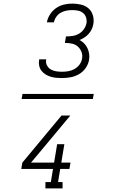

<svg xmlns="http://www.w3.org/2000/svg" viewBox="-20 -875 640 1065"><path d="M324 -442Q308 -442 292 -443.5Q276 -445 261 -449.5Q246 -454 233 -462Q220 -470 210.5 -482Q201 -494 197.5 -510Q194 -526 197 -542Q197 -543 197 -544Q197 -545 197 -546H236Q236 -545 236 -544.5Q236 -544 236 -543Q233 -527 240.5 -512.5Q248 -498 261.5 -490Q275 -482 291.5 -479.5Q308 -477 324 -477Q341 -477 359 -480Q377 -483 393 -492Q409 -501 420.5 -516Q432 -531 435 -549Q439 -569 432 -587Q425 -605 411.5 -617Q398 -629 379 -633Q360 -637 340 -637L346 -673Q364 -673 382 -675.5Q400 -678 417 -687.5Q434 -697 445.5 -713.5Q457 -730 460 -748Q462 -764 457 -779Q452 -794 440 -803.5Q428 -813 412.5 -816Q397 -819 381 -819Q365 -819 348.5 -816Q332 -813 317 -804.5Q302 -796 292 -781.5Q282 -767 279 -751H240Q244 -774 257.5 -795Q271 -816 291 -830Q311 -844 334.5 -849.5Q358 -855 381 -855Q405 -855 429 -849.5Q453 -844 470.5 -829Q488 -814 495 -790.5Q502 -767 498 -743Q496 -729 489.5 -714.5Q483 -700 472.5 -688Q462 -676 449 -667.5Q436 -659 421 -653Q435 -646 446.5 -634.5Q458 -623 465 -608Q472 -593 474.5 -576.5Q477 -560 474 -543Q470 -519 455 -497.5Q440 -476 418 -463.5Q396 -451 372 -446.5Q348 -442 324 -442ZM327 170H232V135H262L274 62H98L104 27L321 -234H370L225 -60L152 27H280L297 -75H337L320 27H371L365 62H314L302 135H327ZM495 -326H100L105 -354H500Z"/></svg>

Font: Iosevka Slab XLtEx
Style: Italic
Weight: 200
Width: 7
Italic angle: -9°
Monospace: yes
Designer: Belleve Invis
Foundry: Belleve Invis
Version: Version 11.1.0; ttfautohint (v1.8.3)